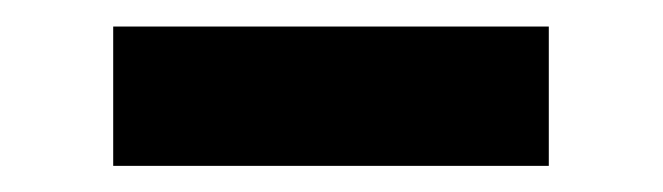

<svg xmlns="http://www.w3.org/2000/svg" viewBox="-20 -371 497 144"><path d="M391.6 -351.1V-246.6H64.9V-351.1Z"/></svg>

Font: Inter 20pt SemiBold
Style: Regular
Weight: 600
Version: Version 4.001;git-66647c0bb